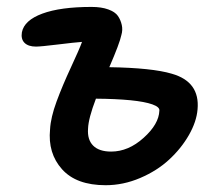

<svg xmlns="http://www.w3.org/2000/svg" viewBox="-20 -528 636 560"><path d="M288.1 12.2Q202.6 12.2 160.9 -34.4Q119.1 -81.1 126 -150.9Q127.9 -185.5 145 -231.9Q162.1 -278.3 187 -331.8Q211.9 -385.3 219.2 -405.8Q198.2 -404.3 148.4 -398.2Q98.6 -392.1 85 -392.1Q62.5 -392.1 51.5 -403.1Q40.5 -414.1 43.9 -434.1Q50.8 -468.8 103.5 -488.3Q156.2 -507.8 247.1 -507.8Q275.9 -507.8 295.9 -500.5Q315.9 -493.2 324 -481.4Q332 -469.7 335.2 -455.1Q338.4 -440.4 334 -425.8Q329.1 -401.9 298.8 -332Q423.3 -330.1 481 -313Q563.5 -289.6 556.2 -209Q553.2 -172.9 530.8 -133.8Q508.3 -94.7 473.1 -62.3Q438 -29.8 388.7 -8.8Q339.4 12.2 288.1 12.2ZM236.8 -152.8Q234.4 -120.6 251.7 -103.3Q269 -85.9 304.2 -85.9Q354.5 -85.9 398.9 -126Q443.4 -166 444.8 -205.1Q446.3 -215.8 424.3 -223.6Q402.3 -231.4 360.6 -235.6Q318.8 -239.7 259.8 -240.2Q237.8 -182.6 236.8 -152.8Z"/></svg>

Font: Shantell Sans Normal
Style: Italic
Weight: 500
Italic angle: -11.31°
Designer: Stephen Nixon, Anya Danilova, Shantell Martin
Foundry: Arrow Type
Version: Version 1.006;[559af2be0]